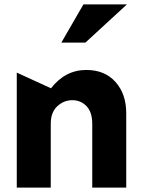

<svg xmlns="http://www.w3.org/2000/svg" viewBox="-20 -850 657 870"><path d="M371 -533Q276 -533 211 -450L56 -521V0H210V-289Q210 -341 239.5 -368.5Q269 -396 308 -396Q346 -396 372 -369Q398 -342 398 -289V0H552V-337Q552 -424 503.5 -478.5Q455 -533 371 -533ZM258 -657H367L555 -830H358Z"/></svg>

Font: Geom
Style: Bold
Weight: 700
Version: Version 1.102